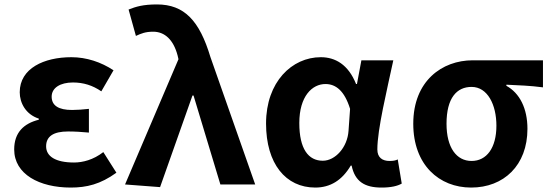

<svg xmlns="http://www.w3.org/2000/svg" viewBox="-20 -832 2482 866"><path d="M299 14C371 14 433 -1 505 -53L446 -146C401 -111 353 -99 314 -99C230 -99 188 -127 188 -172C188 -217 221 -239 287 -239C318 -239 349 -237 381 -234V-341C354 -338 328 -336 305 -336C244 -336 213 -356 213 -396C213 -436 252 -460 309 -460C356 -460 398 -447 437 -420L492 -515C436 -552 370 -574 302 -574C179 -574 69 -524 69 -416C69 -368 96 -316 155 -297V-292C87 -275 44 -234 44 -158C44 -46 158 14 299 14Z M785 -565 544 0 702 12 848 -401H853L974 0H1131L929 -575C880 -738 812 -812 688 -812C625 -812 593 -802 560 -789L593 -670C617 -681 636 -689 671 -689C722 -689 762 -654 781 -582Z M1402 14C1470 14 1523 -19 1562 -85H1566C1581 -13 1625 14 1701 14C1744 14 1773 7 1792 -4L1774 -113C1765 -108 1753 -106 1737 -106C1705 -106 1682 -121 1682 -158C1682 -249 1725 -424 1754 -560H1610L1590 -453H1586C1551 -541 1492 -574 1427 -574C1297 -574 1180 -463 1180 -275C1180 -93 1269 14 1402 14ZM1436 -107C1371 -107 1330 -160 1330 -277C1330 -398 1388 -453 1448 -453C1495 -453 1534 -422 1559 -341L1552 -242C1547 -167 1492 -107 1436 -107Z M2105 14C2252 14 2359 -86 2359 -251C2359 -343 2324 -412 2264 -445V-450C2323 -447 2368 -446 2429 -438V-560H2112C1974 -560 1844 -467 1844 -274C1844 -88 1961 14 2105 14ZM2107 -106C2039 -106 1994 -166 1994 -274C1994 -390 2040 -440 2107 -440C2179 -440 2219 -360 2219 -265C2219 -165 2175 -106 2107 -106Z"/></svg>

Font: Spoqa Han Sans Neo Bold
Style: Bold
Weight: 700
Designer: [Spoqa Han Sans Neo] Dong-huui Kim  Younghwa Kang  Yujin Lee  [Noto Sans] Ryoko NISHIZUKA  (kana & ideographs); Paul D. 
Foundry: Spoqa (http://www.spoqa-han-sans.com)
Version: Version 1.100;hotconv 1.0.109;makeotfexe 2.5.65596